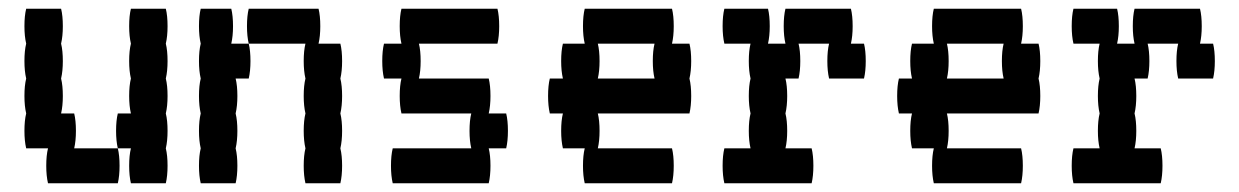

<svg xmlns="http://www.w3.org/2000/svg" viewBox="-20 -420 2840 440"><path d="M150 -80H250Q254 -64 254 -40Q254 -17 250 0H90Q86 -17 86 -40Q86 -64 90 -80H40Q36 -97 36 -120Q36 -144 40 -160Q36 -177 36 -200Q36 -224 40 -240Q36 -257 36 -280Q36 -304 40 -320Q36 -337 36 -360Q36 -384 40 -400H120Q124 -384 124 -360Q124 -337 120 -320Q124 -304 124 -280Q124 -257 120 -240Q124 -224 124 -200Q124 -177 120 -160H150Q154 -144 154 -120Q154 -97 150 -80ZM364 -280Q364 -257 360 -240Q364 -224 364 -200Q364 -177 360 -160Q364 -144 364 -120Q364 -97 360 -80Q364 -64 364 -40Q364 -17 360 0H280Q276 -17 276 -40Q276 -64 280 -80H250Q246 -97 246 -120Q246 -144 250 -160H280Q276 -177 276 -200Q276 -224 280 -240Q276 -257 276 -280Q276 -304 280 -320Q276 -337 276 -360Q276 -384 280 -400H360Q364 -384 364 -360Q364 -337 360 -320Q364 -304 364 -280Z M510 -320H550Q554 -304 554 -280Q554 -257 550 -240H520Q524 -224 524 -200Q524 -177 520 -160Q524 -144 524 -120Q524 -97 520 -80Q524 -64 524 -40Q524 -17 520 0H440Q436 -17 436 -40Q436 -64 440 -80Q436 -97 436 -120Q436 -144 440 -160Q436 -177 436 -200Q436 -224 440 -240Q436 -257 436 -280Q436 -304 440 -320Q436 -337 436 -360Q436 -384 440 -400H510Q514 -384 514 -360Q514 -337 510 -320ZM764 -200Q764 -177 760 -160Q764 -144 764 -120Q764 -97 760 -80Q764 -64 764 -40Q764 -17 760 0H680Q676 -17 676 -40Q676 -64 680 -80Q676 -97 676 -120Q676 -144 680 -160Q676 -177 676 -200Q676 -224 680 -240Q676 -257 676 -280Q676 -304 680 -320H550Q546 -337 546 -360Q546 -384 550 -400H710Q714 -384 714 -360Q714 -337 710 -320H760Q764 -304 764 -280Q764 -257 760 -240Q764 -224 764 -200Z M1140 -80H1100Q1104 -64 1104 -40Q1104 -17 1100 0H880Q876 -17 876 -40Q876 -64 880 -80H1060Q1056 -97 1056 -120Q1056 -144 1060 -160H900Q896 -177 896 -200Q896 -224 900 -240H860Q856 -257 856 -280Q856 -304 860 -320H900Q896 -337 896 -360Q896 -384 900 -400H1120Q1124 -384 1124 -360Q1124 -337 1120 -320H940Q944 -304 944 -280Q944 -257 940 -240H1100Q1104 -224 1104 -200Q1104 -177 1100 -160H1140Q1144 -144 1144 -120Q1144 -97 1140 -80Z M1560 -240Q1564 -224 1564 -200Q1564 -177 1560 -160H1350Q1354 -144 1354 -120Q1354 -97 1350 -80H1520Q1524 -64 1524 -40Q1524 -17 1520 0H1320Q1316 -17 1316 -40Q1316 -64 1320 -80H1270Q1266 -97 1266 -120Q1266 -144 1270 -160H1240Q1236 -177 1236 -200Q1236 -224 1240 -240H1270Q1266 -257 1266 -280Q1266 -304 1270 -320H1320Q1316 -337 1316 -360Q1316 -384 1320 -400H1520Q1524 -384 1524 -360Q1524 -337 1520 -320H1560Q1564 -304 1564 -280Q1564 -257 1560 -240ZM1476 -280Q1476 -304 1480 -320H1350Q1354 -304 1354 -280Q1354 -257 1350 -240H1480Q1476 -257 1476 -280Z M1964 -280Q1964 -257 1960 -240H1880Q1876 -257 1876 -280Q1876 -304 1880 -320H1810Q1814 -304 1814 -280Q1814 -257 1810 -240H1780Q1784 -224 1784 -200Q1784 -177 1780 -160Q1784 -144 1784 -120Q1784 -97 1780 -80H1840Q1844 -64 1844 -40Q1844 -17 1840 0H1640Q1636 -17 1636 -40Q1636 -64 1640 -80H1700Q1696 -97 1696 -120Q1696 -144 1700 -160Q1696 -177 1696 -200Q1696 -224 1700 -240Q1696 -257 1696 -280Q1696 -304 1700 -320H1640Q1636 -337 1636 -360Q1636 -384 1640 -400H1740Q1744 -384 1744 -360Q1744 -337 1740 -320H1780Q1776 -337 1776 -360Q1776 -384 1780 -400H1930Q1934 -384 1934 -360Q1934 -337 1930 -320H1960Q1964 -304 1964 -280Z M2360 -240Q2364 -224 2364 -200Q2364 -177 2360 -160H2150Q2154 -144 2154 -120Q2154 -97 2150 -80H2320Q2324 -64 2324 -40Q2324 -17 2320 0H2120Q2116 -17 2116 -40Q2116 -64 2120 -80H2070Q2066 -97 2066 -120Q2066 -144 2070 -160H2040Q2036 -177 2036 -200Q2036 -224 2040 -240H2070Q2066 -257 2066 -280Q2066 -304 2070 -320H2120Q2116 -337 2116 -360Q2116 -384 2120 -400H2320Q2324 -384 2324 -360Q2324 -337 2320 -320H2360Q2364 -304 2364 -280Q2364 -257 2360 -240ZM2276 -280Q2276 -304 2280 -320H2150Q2154 -304 2154 -280Q2154 -257 2150 -240H2280Q2276 -257 2276 -280Z M2764 -280Q2764 -257 2760 -240H2680Q2676 -257 2676 -280Q2676 -304 2680 -320H2610Q2614 -304 2614 -280Q2614 -257 2610 -240H2580Q2584 -224 2584 -200Q2584 -177 2580 -160Q2584 -144 2584 -120Q2584 -97 2580 -80H2640Q2644 -64 2644 -40Q2644 -17 2640 0H2440Q2436 -17 2436 -40Q2436 -64 2440 -80H2500Q2496 -97 2496 -120Q2496 -144 2500 -160Q2496 -177 2496 -200Q2496 -224 2500 -240Q2496 -257 2496 -280Q2496 -304 2500 -320H2440Q2436 -337 2436 -360Q2436 -384 2440 -400H2540Q2544 -384 2544 -360Q2544 -337 2540 -320H2580Q2576 -337 2576 -360Q2576 -384 2580 -400H2730Q2734 -384 2734 -360Q2734 -337 2730 -320H2760Q2764 -304 2764 -280Z"/></svg>

Font: VT323
Style: Regular
Weight: 400
Monospace: yes
Designer: Peter Hull
Version: Version 2.000